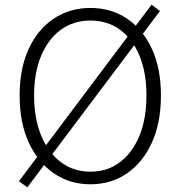

<svg xmlns="http://www.w3.org/2000/svg" viewBox="-20 -776 766 822"><path d="M97 26 61 0 629 -756 665 -729ZM367 13Q279 13 210.5 -34Q142 -81 103 -166Q64 -251 64 -367Q64 -483 103 -567Q142 -651 210.5 -696.5Q279 -742 367 -742Q456 -742 524 -696Q592 -650 630.5 -566.5Q669 -483 669 -367Q669 -251 630.5 -166Q592 -81 524 -34Q456 13 367 13ZM367 -41Q440 -41 493.5 -81.5Q547 -122 577 -195Q607 -268 607 -367Q607 -466 577 -538Q547 -610 493.5 -649Q440 -688 367 -688Q295 -688 241 -649Q187 -610 156.5 -538Q126 -466 126 -367Q126 -268 156.5 -195Q187 -122 241 -81.5Q295 -41 367 -41Z"/></svg>

Font: Noto Sans KR Thin Light
Style: Regular
Weight: 300
Version: Version 2.004-H2;hotconv 1.0.118;makeotfexe 2.5.65603